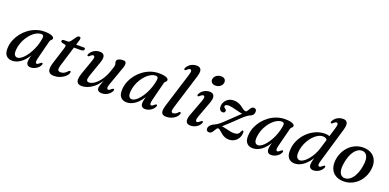

<svg xmlns="http://www.w3.org/2000/svg" viewBox="-5 -1547 4837 2388"><g transform="rotate(20 2414.0 -353.5)"><path d="M423.4 -130.2Q413.2 -89.5 416.7 -74.1Q420.2 -58.6 432 -58.6Q440.8 -58.6 449.6 -63.9Q458.4 -69.2 471.7 -81.7Q480.1 -89.3 485.6 -91.4Q491.1 -93.4 496.2 -90.9Q502.1 -88 502 -80.2Q501.8 -72.4 495.9 -61Q478.1 -28.4 444.8 -9Q411.4 10.5 376.2 10.5Q347.2 10.5 333 -4Q318.7 -18.5 318.7 -46.4Q318.7 -58 320.6 -72Q322.5 -85.9 327.4 -106.5Q332.3 -127.1 341.4 -158Q350.5 -188.9 364.6 -234.1L374.1 -216.9Q346.6 -144.4 307.6 -93.5Q268.6 -42.6 223.1 -16Q177.6 10.5 130.4 10.5Q77.5 10.5 48.5 -24.8Q19.5 -60.1 26.9 -136.7Q31.4 -186.9 52.1 -235.2Q72.8 -283.4 106.7 -325.7Q140.6 -367.9 184.9 -400Q229.2 -432 281.3 -450.1Q333.5 -468.2 390.2 -468.2Q432.9 -468.2 461.1 -462Q489.2 -455.8 503 -445.3Q516.7 -434.7 515.5 -421.3Q514.5 -410.5 508.3 -404.3Q502 -398.1 495.3 -391.9Q488.5 -385.7 485.6 -374.7ZM132.8 -141.3Q128 -89.8 141.3 -68.9Q154.5 -47.9 179.1 -47.9Q201.9 -47.9 227.8 -65.9Q253.6 -83.8 279.6 -115.8Q305.5 -147.8 328.2 -189.5Q350.9 -231.1 367.5 -279.1Q384.2 -327.1 391.5 -377Q395.8 -402.8 387.9 -414.4Q380 -426 362.3 -426Q331 -426 299.8 -410.1Q268.6 -394.2 240.4 -366Q212.2 -337.9 189.2 -301.6Q166.2 -265.3 151.5 -224.2Q136.8 -183.1 132.8 -141.3Z M680.2 -403.5 641.3 -411.4Q633 -414.2 628.7 -419.4Q624.5 -424.6 624.5 -431.3Q624.5 -440.6 632.1 -445.9Q639.7 -451.2 652.8 -451.2H696.6Q708.7 -451.2 717.8 -456Q726.9 -460.8 734.9 -470L787.6 -542.8Q794.4 -551.1 801.6 -554.2Q808.7 -557.2 816.6 -557.2Q826.2 -557.2 831 -552.4Q835.7 -547.6 835.7 -538.5Q835.7 -533 834.1 -523.8Q832.4 -514.5 828.7 -502.5L719.6 -145.6Q703.8 -94.4 711.9 -77.4Q720 -60.3 747.7 -60.3Q770.6 -60.3 791 -70.4Q811.4 -80.5 833.2 -104.8Q839.3 -111.4 843.6 -113.8Q847.9 -116.1 852.6 -116.1Q858.7 -116.1 862.1 -112.2Q865.5 -108.2 864.7 -101.2Q863.3 -84.8 848.9 -65.5Q834.5 -46.2 810.1 -29Q785.7 -11.7 753.7 -0.6Q721.6 10.5 684.7 10.5Q645.9 10.5 626.2 -5.5Q606.6 -21.5 604.7 -52.4Q602.9 -83.2 616.6 -128.4L687.9 -355.2Q695.8 -380.7 694 -390.5Q692.2 -400.4 680.2 -403.5ZM765 -406 779.2 -449.8H915.2Q933.4 -449.8 933.4 -434.1Q933.4 -421 922 -413.5Q910.5 -406 890.9 -406Z M1442.7 -91.7Q1448.6 -88.8 1448.5 -81Q1448.3 -73.2 1442.4 -61.8Q1424.4 -28.8 1390.5 -9.2Q1356.5 10.5 1315.3 10.5Q1287.7 10.5 1271.8 -1.8Q1255.8 -14.1 1255.8 -38.2Q1255.8 -52.5 1261.6 -71.1Q1267.3 -89.7 1277.9 -115.9Q1288.5 -142.1 1304 -179.2Q1319.4 -216.2 1338.3 -267.7L1340.3 -246.4Q1311.6 -174 1275.2 -124.6Q1238.8 -75.3 1200.1 -45.4Q1161.4 -15.6 1124.5 -2.5Q1087.5 10.5 1057.2 10.5Q1015.2 10.5 997.5 -7.4Q979.9 -25.4 981.7 -58.5Q983.5 -91.5 999.6 -137.1L1066.6 -327.3Q1080.7 -366.7 1077 -382.5Q1073.4 -398.3 1059.8 -398.3Q1051.9 -398.3 1042.5 -393.2Q1033.1 -388.2 1019.8 -375.2Q1011.4 -367.8 1005.9 -365.7Q1000.4 -363.7 995.3 -366Q989.4 -368.9 989.5 -376.7Q989.7 -384.5 995.6 -395.9Q1013.6 -428.9 1047.1 -448.6Q1080.7 -468.2 1121.5 -468.2Q1152.8 -468.2 1168.5 -454.1Q1184.1 -439.9 1185 -413Q1185.9 -386.2 1172.1 -347.4L1103.6 -151.7Q1085.7 -101.9 1091.3 -81.9Q1096.9 -61.8 1124.1 -61.8Q1144.9 -61.8 1171.6 -75.4Q1198.3 -88.9 1226.6 -115.9Q1254.8 -142.9 1280.6 -183.7Q1306.4 -224.4 1325.9 -278.7Q1337.2 -309.6 1343.2 -328.4Q1349.3 -347.3 1351.7 -358.3Q1354.2 -369.4 1354.2 -376.9Q1354.2 -390.4 1350.1 -399.3Q1346 -408.2 1346 -421.1Q1346 -442.5 1368.9 -455.4Q1391.8 -468.2 1430.6 -468.2Q1462.2 -468.2 1468.7 -444.5Q1475.2 -420.8 1457.1 -370.5L1371.4 -130.4Q1357.4 -91.2 1361.2 -75.3Q1364.9 -59.4 1378.2 -59.4Q1386.4 -59.4 1395.7 -64.6Q1404.9 -69.7 1418.2 -82.5Q1426.6 -90.1 1432.1 -92.2Q1437.6 -94.2 1442.7 -91.7Z M1938.4 -130.2Q1928.2 -89.5 1931.7 -74.1Q1935.2 -58.6 1947 -58.6Q1955.8 -58.6 1964.6 -63.9Q1973.4 -69.2 1986.7 -81.7Q1995.1 -89.3 2000.6 -91.4Q2006.1 -93.4 2011.2 -90.9Q2017.1 -88 2017 -80.2Q2016.8 -72.4 2010.9 -61Q1993.1 -28.4 1959.8 -9Q1926.4 10.5 1891.2 10.5Q1862.2 10.5 1848 -4Q1833.7 -18.5 1833.7 -46.4Q1833.7 -58 1835.6 -72Q1837.5 -85.9 1842.4 -106.5Q1847.3 -127.1 1856.4 -158Q1865.5 -188.9 1879.6 -234.1L1889.1 -216.9Q1861.6 -144.4 1822.6 -93.5Q1783.6 -42.6 1738.1 -16Q1692.6 10.5 1645.4 10.5Q1592.5 10.5 1563.5 -24.8Q1534.5 -60.1 1541.9 -136.7Q1546.4 -186.9 1567.1 -235.2Q1587.8 -283.4 1621.7 -325.7Q1655.6 -367.9 1699.9 -400Q1744.2 -432 1796.3 -450.1Q1848.5 -468.2 1905.2 -468.2Q1947.9 -468.2 1976.1 -462Q2004.2 -455.8 2018 -445.3Q2031.7 -434.7 2030.5 -421.3Q2029.5 -410.5 2023.3 -404.3Q2017 -398.1 2010.3 -391.9Q2003.5 -385.7 2000.6 -374.7ZM1647.8 -141.3Q1643 -89.8 1656.3 -68.9Q1669.5 -47.9 1694.1 -47.9Q1716.9 -47.9 1742.8 -65.9Q1768.6 -83.8 1794.6 -115.8Q1820.5 -147.8 1843.2 -189.5Q1865.9 -231.1 1882.5 -279.1Q1899.2 -327.1 1906.5 -377Q1910.8 -402.8 1902.9 -414.4Q1895 -426 1877.3 -426Q1846 -426 1814.8 -410.1Q1783.6 -394.2 1755.4 -366Q1727.2 -337.9 1704.2 -301.6Q1681.2 -265.3 1666.5 -224.2Q1651.8 -183.1 1647.8 -141.3Z M2364.8 -596.8 2223.4 -140.3Q2208.8 -92.9 2213.3 -76.9Q2217.8 -60.9 2235.3 -60.9Q2250.7 -60.9 2267.5 -69.7Q2284.2 -78.4 2298.1 -95.4Q2304.4 -101.8 2309 -103.6Q2313.6 -105.3 2318.4 -103.7Q2324.6 -101.7 2326 -94.4Q2327.3 -87 2322 -75.3Q2312.9 -51.8 2290 -32.3Q2267 -12.8 2235.9 -1.1Q2204.8 10.5 2170.3 10.5Q2137.2 10.5 2120.8 -3.3Q2104.4 -17 2103.7 -45.4Q2103.1 -73.7 2116.7 -117.2L2259.6 -577Q2272.1 -616.9 2268 -632.6Q2264 -648.3 2250.4 -648.3Q2242.5 -648.3 2233.1 -643.2Q2223.7 -638.2 2210.4 -625.2Q2202 -617.8 2196.5 -615.7Q2191 -613.7 2185.9 -616Q2180 -618.9 2180.1 -626.7Q2180.3 -634.5 2186.2 -645.9Q2198.3 -667.9 2217.5 -684.1Q2236.7 -700.3 2260.9 -709.2Q2285.1 -718.2 2312.1 -718.2Q2343.1 -718.2 2358.8 -704.1Q2374.4 -690.1 2375.7 -662.9Q2376.9 -635.8 2364.8 -596.8Z M2546.3 -130.7Q2532.1 -91.6 2536 -75.7Q2539.8 -59.7 2553.1 -59.7Q2561.3 -59.7 2570.6 -64.9Q2579.8 -70 2593.1 -82.8Q2601.5 -90.4 2607 -92.5Q2612.5 -94.5 2617.6 -92Q2623.5 -89.1 2623.4 -81.3Q2623.2 -73.5 2617.3 -62.1Q2599.3 -29.1 2565.8 -9.5Q2532.2 10.2 2491.4 10.2Q2460.4 10.2 2444.4 -4.1Q2428.4 -18.3 2427.9 -45.4Q2427.5 -72.5 2441.6 -111.2L2522.3 -327.3Q2536.9 -366.7 2533 -382.5Q2529.1 -398.3 2515.5 -398.3Q2507.6 -398.3 2498.2 -393.2Q2488.8 -388.2 2475.5 -375.2Q2467.1 -367.8 2461.6 -365.7Q2456.1 -363.7 2451 -366Q2445.1 -368.9 2445.2 -376.7Q2445.4 -384.5 2451.3 -395.9Q2469.1 -428.7 2502.3 -448.5Q2535.6 -468.2 2575.8 -468.2Q2604.9 -468.2 2620.9 -454.2Q2636.8 -440.1 2638.4 -412.4Q2640 -384.7 2625 -343.8ZM2613 -563.7Q2580.6 -563.7 2563.5 -581.4Q2546.5 -599.2 2549.5 -624.2Q2551.6 -643.8 2564 -660.5Q2576.5 -677.1 2597 -687.2Q2617.4 -697.2 2643.4 -697.2Q2677.4 -697.2 2693.2 -679.4Q2708.9 -661.5 2705.6 -636Q2703.8 -615.8 2691.3 -599.4Q2678.7 -583 2658.6 -573.3Q2638.5 -563.7 2613 -563.7Z M2845.2 -96.6Q2858 -109.4 2876.1 -126.3Q2894.2 -143.1 2921.8 -168.6Q2949.3 -194 2989.7 -231.8Q3023.3 -265.5 3048.2 -288.4Q3073.1 -311.4 3090.6 -326Q3108.1 -340.6 3120.7 -348.7Q3133.2 -356.8 3142.8 -360.1Q3170.2 -370.4 3183.2 -387Q3196.1 -403.7 3196.1 -429Q3196.1 -446.5 3187.1 -457.5Q3178.1 -468.5 3160.5 -468.5Q3145.8 -468.5 3135.8 -460.8Q3125.7 -453 3118.4 -441.7Q3111 -430.4 3104.6 -419Q3098.2 -407.6 3091.6 -399.8Q3085 -392.1 3076.2 -392.1Q3062.7 -392.1 3049.8 -399.8Q3036.9 -407.6 3022.4 -419Q3007.8 -430.4 2990 -441.7Q2972.1 -453 2948.9 -460.8Q2925.7 -468.5 2895 -468.5Q2854.2 -468.5 2824.4 -450.2Q2794.7 -431.9 2778.7 -403Q2762.8 -374.2 2762.8 -341.9Q2762.8 -313 2776.3 -297.6Q2789.9 -282.2 2811.1 -282.2Q2825.3 -282.2 2833.8 -289.9Q2842.2 -297.7 2842.2 -310.5Q2842.2 -318.4 2838.6 -324.5Q2834.9 -330.7 2825.1 -336.3Q2815 -343.1 2811.1 -348.6Q2807.3 -354.2 2807.3 -359.6Q2807.3 -372.3 2819.8 -379.7Q2832.3 -387.1 2856.2 -387.1Q2875.1 -387.1 2903 -381.1Q2931 -375.2 2961.3 -367.3Q2991.7 -359.5 3018.6 -353.5Q3045.5 -347.6 3062.3 -347.6L3064.1 -367.2Q3057.8 -359.5 3040.3 -342.3Q3022.7 -325.1 2994.1 -297.9Q2965.4 -270.7 2925.5 -232.6Q2895.2 -202.6 2872.1 -181.1Q2848.9 -159.5 2831 -144.9Q2813 -130.2 2798.8 -121.1Q2784.6 -112 2772.1 -107Q2746.3 -95.9 2730.2 -82.6Q2714 -69.3 2706.7 -55.2Q2699.3 -41.1 2699.3 -27.2Q2699.3 -8.9 2709.5 0.6Q2719.7 10.2 2737.1 10.2Q2752.6 10.2 2764 1.6Q2775.3 -7 2783.8 -19.9Q2792.2 -32.7 2799.3 -45.5Q2806.3 -58.3 2813.5 -66.9Q2820.6 -75.5 2829.4 -75.5Q2839.9 -75.5 2851.6 -66.8Q2863.2 -58 2876.9 -45.3Q2890.6 -32.6 2908.3 -19.8Q2925.9 -7 2948.3 1.7Q2970.6 10.5 2999.4 10.5Q3038.1 10.5 3069.8 -7.7Q3101.5 -25.9 3120.3 -58Q3139.1 -90.1 3139.1 -131.5Q3139.1 -144.1 3135.9 -149.6Q3132.7 -155.1 3126.8 -155.1Q3121.9 -155.1 3118 -151.6Q3114 -148 3109.3 -138.3Q3100.5 -109.3 3081.2 -97.8Q3061.8 -86.2 3027.2 -86.2Q3001.8 -86.2 2971.7 -93.5Q2941.6 -100.7 2911.1 -107.8Q2880.6 -114.9 2854.2 -114.9Z M3607.4 -130.2Q3597.2 -89.5 3600.7 -74.1Q3604.2 -58.6 3616 -58.6Q3624.8 -58.6 3633.6 -63.9Q3642.4 -69.2 3655.7 -81.7Q3664.1 -89.3 3669.6 -91.4Q3675.1 -93.4 3680.2 -90.9Q3686.1 -88 3686 -80.2Q3685.8 -72.4 3679.9 -61Q3662.1 -28.4 3628.8 -9Q3595.4 10.5 3560.2 10.5Q3531.2 10.5 3517 -4Q3502.7 -18.5 3502.7 -46.4Q3502.7 -58 3504.6 -72Q3506.5 -85.9 3511.4 -106.5Q3516.3 -127.1 3525.4 -158Q3534.5 -188.9 3548.6 -234.1L3558.1 -216.9Q3530.6 -144.4 3491.6 -93.5Q3452.6 -42.6 3407.1 -16Q3361.6 10.5 3314.4 10.5Q3261.5 10.5 3232.5 -24.8Q3203.5 -60.1 3210.9 -136.7Q3215.4 -186.9 3236.1 -235.2Q3256.8 -283.4 3290.7 -325.7Q3324.6 -367.9 3368.9 -400Q3413.2 -432 3465.3 -450.1Q3517.5 -468.2 3574.2 -468.2Q3616.9 -468.2 3645.1 -462Q3673.2 -455.8 3687 -445.3Q3700.7 -434.7 3699.5 -421.3Q3698.5 -410.5 3692.3 -404.3Q3686 -398.1 3679.3 -391.9Q3672.5 -385.7 3669.6 -374.7ZM3316.8 -141.3Q3312 -89.8 3325.3 -68.9Q3338.5 -47.9 3363.1 -47.9Q3385.9 -47.9 3411.8 -65.9Q3437.6 -83.8 3463.6 -115.8Q3489.5 -147.8 3512.2 -189.5Q3534.9 -231.1 3551.5 -279.1Q3568.2 -327.1 3575.5 -377Q3579.8 -402.8 3571.9 -414.4Q3564 -426 3546.3 -426Q3515 -426 3483.8 -410.1Q3452.6 -394.2 3424.4 -366Q3396.2 -337.9 3373.2 -301.6Q3350.2 -265.3 3335.5 -224.2Q3320.8 -183.1 3316.8 -141.3Z M4301.7 -596.8 4164.9 -131.1Q4156.9 -104 4155.9 -88.1Q4154.9 -72.2 4159.5 -65.4Q4164 -58.6 4172.9 -58.6Q4181.1 -58.6 4190.4 -63.8Q4199.6 -68.9 4212.9 -81.7Q4221.3 -89.3 4226.8 -91.4Q4232.3 -93.4 4237.4 -90.9Q4243.3 -88 4243.2 -80.2Q4243 -72.4 4237.1 -61Q4225.5 -39.2 4206.6 -23.2Q4187.7 -7.2 4165 1.7Q4142.3 10.5 4118.6 10.5Q4089.6 10.5 4074.8 -4.3Q4059.9 -19.1 4059.9 -46.4Q4059.9 -61.3 4063.9 -81.7Q4067.9 -102 4076.9 -134.3Q4085.9 -166.6 4100.7 -215.8L4115.3 -208.1Q4082.8 -135.6 4041.9 -86.9Q4001 -38.3 3957.3 -13.9Q3913.5 10.5 3871.1 10.5Q3814.4 10.5 3784.7 -26.7Q3755 -63.8 3762.6 -143.7Q3767.8 -208.8 3797.3 -267.3Q3826.8 -325.7 3873.8 -371Q3920.9 -416.3 3979.6 -442.3Q4038.4 -468.2 4102 -468.2Q4135.3 -468.2 4158.7 -459.4Q4182 -450.6 4195.7 -435.1Q4209.4 -419.7 4213.5 -399.6L4152 -385.7Q4144.5 -407 4130 -417.4Q4115.5 -427.8 4089.6 -427.8Q4057.6 -427.8 4026.1 -410.8Q3994.6 -393.8 3966.5 -364.2Q3938.4 -334.7 3916.2 -296.8Q3894 -258.9 3880.9 -216.8Q3867.7 -174.7 3866.2 -132.8Q3864.1 -87.9 3879 -68.5Q3893.8 -49.1 3918.6 -49.1Q3940.5 -49.1 3967.1 -67.1Q3993.7 -85 4020.8 -116.8Q4047.9 -148.5 4070.8 -190.3Q4093.8 -232.2 4108.2 -279.9L4197.8 -577Q4209.9 -616.9 4206 -632.6Q4202.2 -648.3 4188.6 -648.3Q4180.7 -648.3 4171.3 -643.2Q4161.9 -638.2 4148.6 -625.2Q4140.2 -617.8 4134.7 -615.7Q4129.2 -613.7 4124.1 -616Q4118.2 -618.9 4118.3 -626.7Q4118.5 -634.5 4124.4 -645.9Q4136.5 -667.9 4155.3 -684.1Q4174.2 -700.3 4198.4 -709.2Q4222.5 -718.2 4249.3 -718.2Q4280 -718.2 4295.2 -704.2Q4310.4 -690.3 4311.8 -663.1Q4313.2 -636 4301.7 -596.8Z M4616.6 -468.6Q4678.6 -467.1 4722.3 -438.5Q4766 -409.9 4784.9 -357.9Q4803.7 -305.8 4790.5 -233Q4780.4 -178.4 4754.6 -132.8Q4728.8 -87.3 4690.9 -54.6Q4653 -21.9 4606.4 -4.8Q4559.8 12.3 4507.8 10.5Q4447.3 8.7 4404.4 -19.7Q4361.4 -48.2 4343.1 -100.5Q4324.8 -152.8 4337.5 -225.1Q4347.9 -280 4373.2 -325.4Q4398.6 -370.8 4435.9 -403.5Q4473.2 -436.2 4519.2 -453.3Q4565.2 -470.4 4616.6 -468.6ZM4509.9 -31.9Q4531.7 -29.7 4552.6 -37.2Q4573.5 -44.6 4592.7 -60.9Q4611.8 -77.2 4628.1 -101.9Q4644.5 -126.6 4657.3 -159.5Q4670.1 -192.5 4678.4 -232.8Q4691.3 -295.7 4686.8 -337.5Q4682.4 -379.3 4663.8 -401.3Q4645.1 -423.4 4614.5 -426.2Q4593 -428.4 4572.7 -420.9Q4552.4 -413.5 4533.7 -397.2Q4515 -380.9 4499 -356.2Q4482.9 -331.5 4470.4 -298.6Q4457.9 -265.6 4449.6 -225.3Q4436.7 -162.6 4440.9 -120.7Q4445 -78.8 4463 -56.9Q4481 -35 4509.9 -31.9Z"/></g></svg>

Font: Fraunces
Style: Italic
Weight: 900
Italic angle: -16°
Version: Version 1.000;[0bf87f6ff]